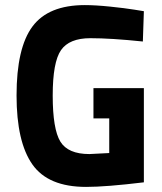

<svg xmlns="http://www.w3.org/2000/svg" viewBox="-20 -722 635 754"><path d="M347 -257V-376H545V-6Q397 12 318 12Q169 12 107 -76.5Q45 -165 45 -347Q45 -534 107.5 -618Q170 -702 313 -702Q355 -702 413 -696Q471 -690 508 -684L545 -678L541 -559Q416 -572 335 -572Q252 -572 219.5 -525Q187 -478 187 -347Q187 -215 217 -166Q247 -117 331 -117L409 -121V-257Z"/></svg>

Font: TypoPRO Titillium Maps
Style: 999 wt
Weight: 900
Designer: Campivisivi
Foundry: Accademia di Belle Arti di Urbino and students of MA course of Visual design
Version: Version 001.001